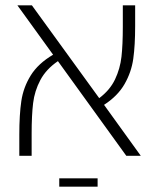

<svg xmlns="http://www.w3.org/2000/svg" viewBox="-20 -581 590 716"><path d="M451 0 196 -353Q152 -323 130.5 -282.5Q109 -242 103.5 -196.5Q98 -151 98 -83V0H52V-79Q52 -153 59.5 -204Q67 -255 94.5 -299.5Q122 -344 178 -377L45 -561H99L350 -215Q390 -245 409 -285Q428 -325 433 -369.5Q438 -414 438 -481V-561H484V-484Q484 -412 477 -362Q470 -312 444.5 -267.5Q419 -223 368 -190L505 0ZM201 84H344V115H201Z"/></svg>

Font: FiraGO ExtraLight
Style: Regular
Weight: 200
Designer: bBox Type
Foundry: bBox Type GmbH
Version: Version 1.001